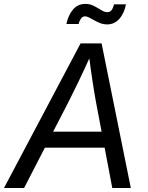

<svg xmlns="http://www.w3.org/2000/svg" viewBox="-42 -946 746 966"><path d="M-22 0 363.3 -727.5H469.2L616.2 0H522.9L440.9 -432.6Q434.1 -468.8 424.6 -530.3Q415 -591.8 403.3 -684.1H421.9Q381.8 -595.2 352.5 -534.4Q323.2 -473.6 302.2 -432.6L79.1 0ZM145.5 -203.1 158.7 -283.7H529.3L516.1 -203.1ZM497.6 -823.2Q479.5 -823.2 463.1 -829.3Q446.8 -835.4 432.6 -843.5Q418.5 -851.6 406.7 -857.7Q395 -863.8 385.7 -863.8Q372.6 -863.8 364.5 -851.3Q356.4 -838.9 353.5 -825.2H292Q301.3 -869.6 325.2 -897.9Q349.1 -926.3 387.7 -926.3Q406.7 -926.3 421.9 -919.9Q437 -913.6 450 -905.5Q462.9 -897.5 474.6 -891.1Q486.3 -884.8 498.5 -884.8Q511.2 -884.8 518.8 -894.3Q526.4 -903.8 532.2 -924.3H591.8Q582.5 -877.4 557.6 -850.3Q532.7 -823.2 497.6 -823.2Z"/></svg>

Font: Inter 17pt
Style: Italic
Weight: 400
Italic angle: -9.3988°
Version: Version 4.001;git-66647c0bb